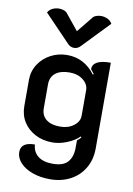

<svg xmlns="http://www.w3.org/2000/svg" viewBox="-103 -827 762 1100"><g transform="rotate(10 277.5 -277.0)"><path d="M67 86Q67 28 148 28Q151 71 181.5 95Q212 119 267 119Q328 119 354.5 89Q381 59 381 5V-37Q396 -48 403 -58L399 -63Q372 -36 328 -18.5Q284 -1 245 -1Q189 -1 145 -23.5Q101 -46 75.5 -86Q50 -126 50 -178V-331Q50 -381 76.5 -422Q103 -463 147 -486Q191 -509 242 -509Q342 -509 405 -424L410 -428Q398 -444 390 -453Q390 -509 495 -509V-10Q495 54 466 104Q437 154 385 181.5Q333 209 267 209Q210 209 164.5 192.5Q119 176 93 147.5Q67 119 67 86ZM383 -181V-329Q383 -364 351.5 -388.5Q320 -413 273 -413Q220 -413 191 -390Q162 -367 162 -324V-185Q162 -144 190.5 -121Q219 -98 272 -98Q319 -98 351 -122.5Q383 -147 383 -181ZM345 -743Q352 -753 365.5 -758Q379 -763 394 -763Q414 -763 432 -754.5Q450 -746 459 -729L310 -574Q294 -556 272 -556Q250 -556 234 -574L85 -729Q94 -746 112 -754.5Q130 -763 150 -763Q165 -763 178.5 -758Q192 -753 199 -743L272 -653Z"/></g></svg>

Font: K2D SemiBold
Style: Regular
Weight: 600
Designer: Katatrad Aksorn Co.,Ltd.
Foundry: Cadson Demak Co.,Ltd.
Version: Version 1.000; ttfautohint (v1.6)